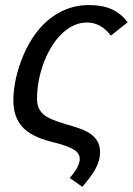

<svg xmlns="http://www.w3.org/2000/svg" viewBox="-20 -558 526 757"><path d="M32.7 -161.1Q32.7 -205.6 43.7 -252.9Q54.7 -300.3 74.2 -345Q93.8 -389.6 120.1 -425.3Q159.7 -479 213.6 -508.5Q267.6 -538.1 330.1 -538.1Q382.8 -538.1 419.4 -522Q456.1 -505.9 483.4 -470.2L417 -417.5Q378.4 -469.2 323.2 -469.2Q272 -469.2 227.1 -428.2Q197.3 -400.9 174.3 -358.6Q151.4 -316.4 138.7 -267.1Q126 -217.8 126 -168Q126 -141.6 136.7 -124.5Q148.9 -104 175 -91.8Q201.2 -79.6 244.1 -66.9Q272.5 -59.1 292.7 -51.8Q313 -44.4 325.2 -37.6Q349.6 -23.9 362.1 -4.6Q374.5 14.6 374.5 41.5Q374.5 62 367.7 82.5Q358.9 106 345.5 126.2Q332 146.5 304.7 178.7L254.9 143.6Q277.8 116.7 286.1 99.4Q294.4 82 294.4 68.4Q294.4 46.9 272 32.2Q260.7 24.9 238 16.8Q215.3 8.8 181.2 0.5Q101.6 -19.5 67.1 -58.8Q32.7 -98.1 32.7 -161.1Z"/></svg>

Font: Arimo
Style: Italic
Weight: 400
Italic angle: -12°
Designer: Steve Matteson
Foundry: Monotype Imaging Inc.
Version: Version 1.33